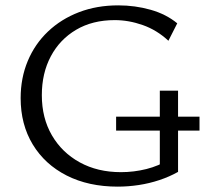

<svg xmlns="http://www.w3.org/2000/svg" viewBox="-20 -687 766 716"><path d="M419 9Q310 9 228.5 -32.5Q147 -74 102 -148.5Q57 -223 57 -321Q57 -396 83.5 -459.5Q110 -523 159 -569.5Q208 -616 274.5 -641.5Q341 -667 421 -667Q484 -667 542 -650.5Q600 -634 641 -600L608 -535Q565 -575 512.5 -593.5Q460 -612 408 -612Q325 -612 264 -576Q203 -540 169.5 -477Q136 -414 136 -332Q136 -247 173.5 -182.5Q211 -118 277.5 -81.5Q344 -45 431 -45Q479 -45 525.5 -56.5Q572 -68 612 -93L576 -46V-349H644V-46Q612 -28 574.5 -15.5Q537 -3 497.5 3Q458 9 419 9ZM413 -200V-252H724V-200Z"/></svg>

Font: Ysabeau Office
Style: Regular
Weight: 400
Designer: Christian Thalmann (Catharsis Fonts)
Version: Version 2.001;gftools[0.9.30]; featfreeze: tnum,lnum,ss02